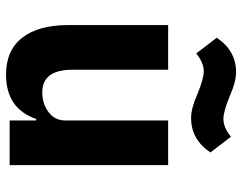

<svg xmlns="http://www.w3.org/2000/svg" viewBox="-103 -687 802 636"><g transform="rotate(90 298.0 -369.0)"><path d="M371 -601Q339 -601 294 -621Q241 -643 216 -643Q188 -643 157 -618L105 -686Q148 -750 219 -750Q251 -750 296 -730Q349 -708 374 -708Q402 -708 433 -733L485 -665Q442 -601 371 -601ZM379 0V-88H374Q340 12 227 12Q147 12 105 -41.5Q63 -95 63 -195V-525H211V-208Q211 -108 286 -108Q323 -108 351 -128.5Q379 -149 379 -184V-525H527V0Z"/></g></svg>

Font: Aneliza
Style: Bold
Weight: 700
Designer: Mike Abbink, Paul van der Laan, Pieter van Rosmalen
Foundry: Bold Monday
Version: Version 3.0